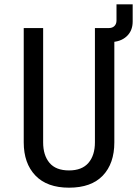

<svg xmlns="http://www.w3.org/2000/svg" viewBox="-20 -860 640 890"><path d="M435 -665V-730H485Q501 -730 510.5 -739.5Q520 -749 520 -765V-840H595V-760Q595 -717 566.5 -691Q538 -665 490 -665ZM300 10Q198 10 144 -46.5Q90 -103 90 -200V-730H180V-200Q180 -140 209.5 -105Q239 -70 300 -70Q360 -70 390 -105Q420 -140 420 -200V-730H510V-200Q510 -102 456.5 -46Q403 10 300 10Z"/></svg>

Font: JetBrains Mono Zero
Style: Regular-Zero
Weight: 400
Designer: Philipp Nurullin, Konstantin Bulenkov
Foundry: JetBrains
Version: Version 2.211